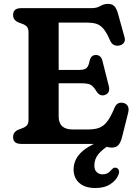

<svg xmlns="http://www.w3.org/2000/svg" viewBox="-20 -742 713 990"><path d="M47.5 -664.5Q47.5 -700 89 -700H451Q479.5 -700 497.5 -711Q515.5 -722 536 -722Q558.5 -722 569.8 -710Q581 -698 588.5 -671.5L622.5 -548.5Q627 -532 618.2 -520.8Q609.5 -509.5 593.5 -507Q580.5 -504.5 567.8 -510.2Q555 -516 547 -534.5Q529 -576.5 511.5 -595.8Q494 -615 473.8 -620.2Q453.5 -625.5 427 -625.5H282.5V-381.5H387.5Q417.5 -381.5 427.5 -392.5Q437.5 -403.5 442.5 -429.5Q449 -457.5 473 -458.5Q500.5 -459 508 -429L541 -298.5Q550 -262 520 -252Q495 -244 477.5 -271Q463 -295 449.2 -303.8Q435.5 -312.5 401.5 -312.5H282.5V-141.5Q282.5 -74.5 354.5 -74.5H435.5Q467 -74.5 490 -82.5Q513 -90.5 531.8 -114.2Q550.5 -138 570 -185Q583 -218 615 -211.5Q632 -208 639 -194.8Q646 -181.5 641 -161.5L608.5 -31.5Q601 -5.5 589.8 6.8Q578.5 19 556 19Q536 19 518.5 9.5Q501 0 472.5 0H89Q47.5 0 47.5 -35.5Q47.5 -61.5 75 -73.5L95 -81Q109.5 -86 118.2 -95.2Q127 -104.5 127 -124V-576Q127 -595.5 118.2 -604.8Q109.5 -614 95 -619L75 -626.5Q47.5 -638.5 47.5 -664.5ZM537 -28.5 552 1Q509 26.5 487.8 52.2Q466.5 78 466.5 111Q466.5 134 478.8 145.5Q491 157 509 157Q536.5 157 553.5 134.5Q560 127.5 565.8 124.2Q571.5 121 579 123Q587 125 592 134.2Q597 143.5 590.5 159.5Q581 186 550 206.8Q519 227.5 472.5 227.5Q418.5 227.5 389 201.5Q359.5 175.5 359.5 132Q359.5 79.5 402 40.5Q444.5 1.5 537 -28.5Z"/></svg>

Font: Fraunces 9pt SuperSoft SemiBold
Style: Regular
Weight: 600
Version: Version 1.000;[0bf87f6ff]